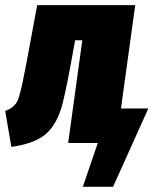

<svg xmlns="http://www.w3.org/2000/svg" viewBox="-45 -554 603 744"><path d="M423.8 -133.8H529.8L393.1 169.9H275.9L334 0H219.2L273.9 -397.9H246.1L226.1 -288.1Q204.1 -171.9 192.4 -134.8Q169.9 -62 124.5 -28.3Q81.1 3.9 -1 15.1L-24.9 -124Q-9.3 -129.9 -0.7 -136Q7.8 -142.1 15.6 -151.6Q23.4 -161.1 29.5 -182.1Q35.6 -203.1 41.3 -228.8Q46.9 -254.4 56.2 -303.2L99.1 -534.2H479Z"/></svg>

Font: Fira Sans Compressed Heavy
Style: Italic
Weight: 900
Width: 3
Italic angle: -8°
Designer: Carrois Corporate & Edenspiekermann AG
Foundry: Carrois Corporate GbR & Edenspiekermann AG
Version: Version 4.203;PS 004.203;hotconv 1.0.88;makeotf.lib2.5.64775